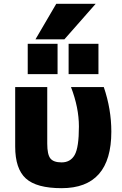

<svg xmlns="http://www.w3.org/2000/svg" viewBox="-20 -986 649 1018"><path d="M278.3 -965.8H487.3L321.3 -777.3H168ZM127 -592.8V-753.9H285.2V-592.8ZM343.8 -592.8V-753.9H502V-592.8ZM570.3 -288.1Q570.3 11.7 306.6 11.7Q173.8 11.7 117.2 -39.6Q60.5 -90.8 60.5 -209V-524.4H230.5V-224.6Q230.5 -167 247.1 -146Q263.7 -125 306.6 -125Q353.5 -125 376 -164.6Q398.4 -204.1 398.4 -315.4Q398.4 -415 356.4 -524.4H530.3Q570.3 -407.2 570.3 -288.1Z"/></svg>

Font: Gen Shin Gothic Heavy
Style: Bold
Weight: 900
Designer: [Source Han Sans]
Ryoko NISHIZUKA  (kana & ideographs); Paul D. Hunt (Latin, Greek & Cyrillic); Wenlong ZHANG  (bopomofo
Version: Version 1.002.20150607